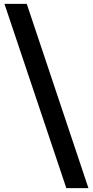

<svg xmlns="http://www.w3.org/2000/svg" viewBox="-20 -760 480 990"><path d="M118 -740 436 210H322L3 -740Z"/></svg>

Font: Georama SemiExpanded SemiBold
Style: Regular
Weight: 600
Width: 6
Designer: Jean-Baptiste Levee
Foundry: Production Type
Version: Version 1.001